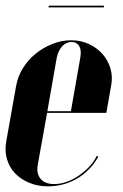

<svg xmlns="http://www.w3.org/2000/svg" viewBox="-28 -647 434 677"><path d="M29 -345Q35 -378 53 -407Q71 -436 97.5 -457.5Q124 -479 156.5 -492Q189 -505 223 -505Q257 -505 285 -492Q313 -479 332.5 -457.5Q352 -436 361 -407Q370 -378 364 -346L347 -249H138L105 -65Q100 -34 115.5 -16Q131 2 163 2Q184 2 206 -5.5Q228 -13 248 -26.5Q268 -40 285.5 -58Q303 -76 313 -97L319 -95Q291 -45 244 -17.5Q197 10 141 10Q105 10 75 -2.5Q45 -15 25 -36Q5 -57 -3.5 -86Q-12 -115 -6 -148ZM222 -255 255 -443Q260 -469 251.5 -484Q243 -499 224 -499Q205 -499 191 -483.5Q177 -468 172 -443L139 -255ZM338 -621H143L144 -627H339Z"/></svg>

Font: Moniqa Black Ita Display
Style: Italic
Weight: 900
Italic angle: -10°
Designer: Rajesh Rajput
Foundry: Rajesh Rajput
Version: Version 1.000